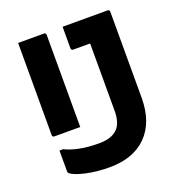

<svg xmlns="http://www.w3.org/2000/svg" viewBox="-131 -807 861 933"><g transform="rotate(-20 300.0 -340.0)"><path d="M66 -700H199Q210 -700 210 -689V-213H77Q66 -213 66 -224ZM270 -107Q334 -107 365 -138Q394 -167 394 -230V-578H307Q296 -578 296 -589V-700H528Q539 -700 539 -689V-241Q538 -117 469.5 -48.5Q401 20 278 20Q214 20 158.5 8Q103 -4 81 -21Q76 -25 76 -35V-140H95Q127 -124 171 -115.5Q215 -107 270 -107Z"/></g></svg>

Font: Recursive Sn Lnr St
Style: Bold
Weight: 700
Version: Version 1.079;hotconv 1.0.112;makeotfexe 2.5.65598; ttfautoh